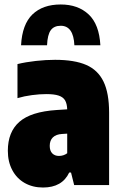

<svg xmlns="http://www.w3.org/2000/svg" viewBox="-20 -826 544 857"><path d="M467 -323V0H311L297 -56H289Q257.5 11 172 11Q126 11 90.2 -9.2Q54.5 -29.5 34.8 -66.8Q15 -104 15 -153Q15 -237 66.5 -282.2Q118 -327.5 233 -335L280 -338Q279 -363.5 270.5 -378Q262 -392.5 242.2 -399.2Q222.5 -406 187 -406Q157 -406 122.8 -401.5Q88.5 -397 58 -388V-540Q95 -549 140 -554Q185 -559 226 -559Q312.5 -559 364.8 -536.2Q417 -513.5 442 -462Q467 -410.5 467 -323ZM280 -142V-229.5L257 -228Q230 -226.5 216 -212.8Q202 -199 202 -175Q202 -153 213.2 -141.5Q224.5 -130 243 -130Q264 -130 280 -142ZM251 -806Q328.5 -806 375.8 -761.5Q423 -717 428 -624H312Q308 -711 251 -711Q221 -711 206.5 -691Q192 -671 190 -624H74Q79 -717.5 125 -761.8Q171 -806 251 -806Z"/></svg>

Font: Encode Sans Condensed Black
Style: Regular
Weight: 900
Width: 3
Designer: Multiple Designers
Foundry: Impallari Type
Version: Version 2.000